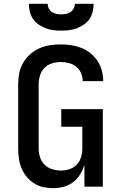

<svg xmlns="http://www.w3.org/2000/svg" viewBox="-20 -975 640 1003"><path d="M257 8Q230 8 204.5 2Q179 -4 157 -18Q135 -32 118.5 -52.5Q102 -73 92 -97.5Q82 -122 78.5 -148Q75 -174 75 -200V-535Q75 -564 80.5 -592.5Q86 -621 100.5 -646Q115 -671 136.5 -690.5Q158 -710 184.5 -722Q211 -734 239.5 -738.5Q268 -743 297 -743Q325 -743 352 -739Q379 -735 404.5 -725Q430 -715 452 -697.5Q474 -680 489 -657Q504 -634 511.5 -607.5Q519 -581 519 -553Q519 -553 519 -552.5Q519 -552 519 -551H412Q412 -552 412 -552Q412 -552 412 -552Q412 -574 403 -594Q394 -614 377.5 -627Q361 -640 340 -645.5Q319 -651 297 -651Q274 -651 251.5 -644Q229 -637 212.5 -620.5Q196 -604 189 -581Q182 -558 182 -535V-200Q182 -177 189 -154Q196 -131 213 -114.5Q230 -98 253 -91Q276 -84 299 -84Q322 -84 344 -91.5Q366 -99 381.5 -115.5Q397 -132 403.5 -154.5Q410 -177 410 -200V-313H300V-405H517V0H421V-114Q413 -87 398 -63Q383 -39 361 -22.5Q339 -6 311.5 1Q284 8 257 8ZM300 -815Q279 -815 258.5 -817.5Q238 -820 218.5 -827.5Q199 -835 181.5 -847Q164 -859 152.5 -876Q141 -893 136 -913.5Q131 -934 131 -955H229Q229 -942 235 -930.5Q241 -919 251.5 -912Q262 -905 274.5 -902.5Q287 -900 300 -900Q313 -900 325.5 -902.5Q338 -905 348.5 -912Q359 -919 365 -930.5Q371 -942 371 -955H469Q469 -934 464 -913.5Q459 -893 447.5 -876Q436 -859 418.5 -847Q401 -835 381.5 -827.5Q362 -820 341.5 -817.5Q321 -815 300 -815Z"/></svg>

Font: Iosevka Custom SmBdEx
Style: Regular
Weight: 600
Width: 7
Monospace: yes
Designer: Belleve Invis
Foundry: Belleve Invis
Version: Version 11.2.4; ttfautohint (v1.8.4)